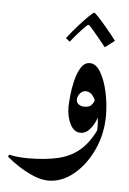

<svg xmlns="http://www.w3.org/2000/svg" viewBox="-72 -472 451 669"><g transform="rotate(5 153.5 -137.5)"><path d="M302.7 -82.5Q302.7 -17.6 277.1 37.8Q251.5 93.3 210.2 127.2Q168.9 161.1 122.1 161.1Q97.7 161.1 69.8 149.4Q42 137.7 16.6 121.1Q-8.8 104.5 -24.9 89.8L-21.5 83Q9.3 89.8 43.5 89.8Q104 89.8 148.7 79.6Q193.4 69.3 225.3 42Q257.3 14.6 280.3 -35.6ZM272.9 0.5Q276.9 -15.6 276.9 -40.5Q276.9 -67.4 271.2 -95Q265.6 -122.6 254.2 -141.6Q242.7 -160.6 225.1 -160.6Q214.4 -160.6 205.6 -150.9Q196.8 -141.1 196.8 -128.9Q196.8 -117.7 205.3 -112.1Q213.9 -106.4 225.1 -106.4Q243.2 -106.4 250.7 -116.2Q258.3 -126 261.7 -140.1L280.8 -91.3Q277.8 -77.6 269.8 -59.6Q261.7 -41.5 249 -28.1Q236.3 -14.6 219.7 -14.6Q196.3 -14.6 183.1 -40.8Q169.9 -66.9 169.9 -100.1Q169.9 -113.3 172.4 -139.2Q174.8 -165 181.4 -192.6Q188 -220.2 200 -239.7Q211.9 -259.3 231 -259.3Q252.9 -259.3 269 -231.7Q285.2 -204.1 293.9 -163.1Q302.7 -122.1 302.7 -82.5Q298.8 -55.2 291 -35.2Q283.2 -15.1 272.9 0.5ZM311 -344.2 277.8 -318.8Q265.1 -334.5 251.5 -351.3Q237.8 -368.2 227.5 -379.9Q217.3 -391.6 214.4 -391.6Q210.4 -391.6 191.9 -371.6Q173.3 -351.6 154.3 -327.6L140.1 -338.9Q158.2 -362.3 178 -384.5Q197.8 -406.7 212.6 -421.1Q227.5 -435.5 230.5 -435.5Q233.9 -435.5 247.8 -420.4Q261.7 -405.3 279.5 -384Q297.4 -362.8 311 -344.2Z"/></g></svg>

Font: Lateef
Style: Bold
Weight: 700
Designer: SIL International
Foundry: SIL International
Version: Version 4.200